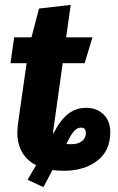

<svg xmlns="http://www.w3.org/2000/svg" viewBox="-20 -684 484 787"><path d="M432 -142Q432 -66 378.5 -25Q325 16 242 16Q218 16 195 13L158 83L93 53L128 -7Q90 -26 70.5 -60.5Q51 -95 51 -141Q51 -150 53 -172L89 -425H23L38 -531H109L140 -649L270 -664L251 -531H359L327 -425H237L199 -154Q197 -140 198 -135Q227 -192 259 -217Q291 -242 333 -242Q377 -242 404.5 -215Q432 -188 432 -142ZM332 -139Q332 -161 312 -161Q297 -161 284 -147Q271 -133 252 -94Q259 -93 273 -93Q300 -93 316 -105.5Q332 -118 332 -139Z"/></svg>

Font: Fira Sans Condensed
Style: Bold Italic
Weight: 700
Width: 3
Italic angle: -8°
Designer: Carrois Corporate & Edenspiekermann AG
Foundry: Carrois Corporate GbR & Edenspiekermann AG
Version: Version 4.203